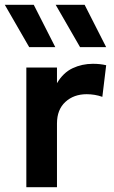

<svg xmlns="http://www.w3.org/2000/svg" viewBox="-36 -782 478 802"><path d="M74 0V-500H202V-434.5Q228 -478.5 267.2 -497Q306.5 -515.5 352 -515.5Q368 -515.5 381.5 -514Q395 -512.5 407.5 -509.5L391.5 -377.5Q376 -383 359.2 -385.8Q342.5 -388.5 326 -388.5Q272 -388.5 237 -356.2Q202 -324 202 -266V0ZM298.5 -585 196.5 -762H317.5L407.5 -585ZM86 -585 -16 -762H105L195 -585Z"/></svg>

Font: Geologica Cursive Medium
Style: Regular
Weight: 500
Designer: Sindre Bremnes, Frode Helland
Foundry: Monokrom Skriftforlag AS
Version: Version 1.010;gftools[0.9.28]